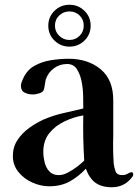

<svg xmlns="http://www.w3.org/2000/svg" viewBox="-20 -781 584 807"><path d="M334 -106Q331 -153 330 -200.5Q329 -248 330 -296Q289 -289 250.5 -270.5Q212 -252 187 -221Q162 -190 162 -142Q162 -122 167.5 -99Q173 -76 187.5 -60.5Q202 -45 227 -45Q245 -45 265 -55.5Q285 -66 303.5 -80Q322 -94 334 -106ZM332 -673Q332 -699 314.5 -716Q297 -733 272 -733Q247 -733 229 -716Q211 -699 211 -673Q211 -648 229 -630.5Q247 -613 272 -613Q297 -613 314.5 -630.5Q332 -648 332 -673ZM540 -47Q540 -43 536.5 -38Q533 -33 530 -30Q499 6 450 6Q407 6 381 -13Q355 -32 341 -72Q309 -38 272.5 -18Q236 2 187 2Q152 2 116.5 -13.5Q81 -29 57.5 -58Q34 -87 34 -125Q34 -163 53.5 -192.5Q73 -222 103 -243.5Q133 -265 164 -279Q204 -296 246 -305.5Q288 -315 330 -325V-329Q330 -347 329.5 -377.5Q329 -408 323 -438.5Q317 -469 303 -490.5Q289 -512 262 -512Q231 -512 206.5 -494Q182 -476 172 -446Q170 -437 169 -428.5Q168 -420 166 -411Q164 -395 147.5 -389.5Q131 -384 117 -384Q100 -384 84 -391.5Q68 -399 68 -420Q68 -428 70.5 -434.5Q73 -441 76 -448Q92 -486 124 -504Q156 -522 194.5 -528Q233 -534 268 -534Q350 -534 403 -490Q456 -446 456 -360V-209Q455 -181 455.5 -151.5Q456 -122 458 -93Q460 -76 466 -60.5Q472 -45 493 -45Q507 -45 516.5 -51Q526 -57 534 -57Q538 -57 539 -53Q540 -49 540 -47ZM361 -673Q361 -636 335 -610.5Q309 -585 272 -585Q235 -585 209 -610.5Q183 -636 183 -673Q183 -710 209 -735.5Q235 -761 272 -761Q309 -761 335 -735.5Q361 -710 361 -673Z"/></svg>

Font: Kaisei Tokumin
Style: Bold
Weight: 700
Designer: Font-Kai, 金井和夫
Foundry: KAZUO KANAI
Version: Version 5.003